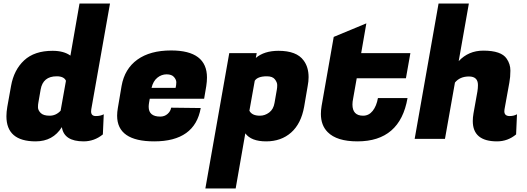

<svg xmlns="http://www.w3.org/2000/svg" viewBox="-20 -779 2957 1077"><path d="M491 -154Q491 -128 517.5 -128Q544 -128 562 -138L557 -25Q509 14 449 14Q339 14 327 -66Q277 14 180 14Q16 14 16 -127Q16 -151 21 -180L42 -297Q58 -387 115.5 -440.5Q173 -494 275 -494Q338 -494 375 -467L426 -759H597L492 -166Q491 -160 491 -154ZM195 -202Q193 -193 193 -177Q193 -161 208 -145.5Q223 -130 258.5 -130Q294 -130 320 -158L350 -326Q339 -351 298 -351Q221 -351 208 -277Z M845 14Q637 14 637 -130Q637 -150 641 -173L662 -297Q679 -393 750.5 -444.5Q822 -496 940 -496Q1141 -496 1141 -344Q1141 -322 1137 -296L1125 -225H820L816 -202Q814 -190 814 -180Q814 -125 879 -125Q903 -125 920 -140Q937 -155 940 -175L1106 -173Q1073 14 845 14ZM965 -286Q969 -303 969 -317.5Q969 -332 956 -347Q943 -362 914.5 -362Q886 -362 862.5 -343Q839 -324 830 -286Z M1542 -494Q1644 -494 1683 -440Q1711 -403 1711 -346Q1711 -323 1706 -297L1686 -180Q1669 -85 1613 -35.5Q1557 14 1473 14Q1389 14 1356 -31L1302 278H1132L1266 -481H1420L1415 -454Q1462 -494 1542 -494ZM1438 -130Q1466 -130 1490 -148Q1514 -166 1520 -202L1533 -277Q1535 -287 1535 -302Q1535 -317 1522 -334Q1509 -351 1477 -351Q1425 -351 1409 -326L1379 -158Q1393 -130 1438 -130Z M1985 14Q1869 14 1818 -38Q1780 -76 1780 -140Q1780 -161 1784 -185L1852 -572L2035 -648L2006 -481H2282L2257 -340H1981L1961 -227Q1957 -208 1957 -193Q1957 -130 2017 -130Q2049 -130 2070.5 -157Q2092 -184 2100 -229H2266Q2224 14 1985 14Z M2839 -128Q2862 -128 2880 -138L2875 -25Q2828 14 2768 14Q2632 14 2632 -100Q2632 -120 2636 -143L2658 -266Q2661 -284 2661 -302Q2661 -350 2610.5 -350Q2560 -350 2532 -316L2476 0H2306L2440 -759H2610L2553 -436Q2608 -495 2691 -495Q2792 -495 2822 -450Q2843 -420 2843 -383Q2843 -346 2837 -315L2810 -166Q2809 -160 2809 -155Q2809 -128 2839 -128Z"/></svg>

Font: Fugaz One
Style: Regular
Weight: 400
Designer: Daniel Hernandez
Foundry: Daniel Hernandez
Version: Version 1.002